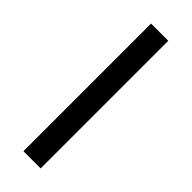

<svg xmlns="http://www.w3.org/2000/svg" viewBox="-242 -746 769 769"><g transform="rotate(45 142.0 -361.5)"><path d="M190.6 -723V0H93.1V-723Z"/></g></svg>

Font: Public Sans VF
Style: Regular
Weight: 400
Designer: Pablo Impallari, Rodrigo Fuenzalida (Modified by Dan O. Williams and USWDS)
Version: Version 1.003